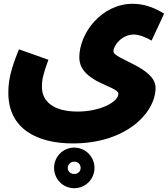

<svg xmlns="http://www.w3.org/2000/svg" viewBox="-20 -731 885 1012"><path d="M24 -241C24 -53 174 25 364 25C647 25 800 -138 800 -268C800 -377 578 -418 578 -461C578 -493 624 -549 685 -549C712 -549 751 -534 779 -517L845 -659C800 -687 744 -711 680 -711C514 -711 398 -555 398 -429C398 -296 604 -278 604 -237C604 -193 507 -143 390 -143C261 -143 201 -197 201 -272C201 -312 207 -338 235 -416L80 -471C31 -353 24 -296 24 -241ZM371 261C431 261 478 213 478 154C478 95 431 47 371 47C312 47 265 95 265 154C265 213 312 261 371 261ZM371 186C353 186 337 173 337 154C337 135 353 121 371 121C390 121 405 134 405 154C405 173 390 186 371 186Z"/></svg>

Font: Noto Sans Arabic UI Bk
Style: Regular
Weight: 900
Designer: Monotype Design Team, Nadine Chahine and Nizar Qandah
Foundry: Monotype Imaging Inc.
Version: Version 2.010